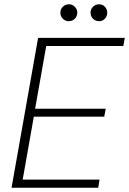

<svg xmlns="http://www.w3.org/2000/svg" viewBox="-20 -877 603 897"><path d="M34 0 158 -700H563L556 -662H196L144 -369H474L467 -332H138L86 -38H445L439 0ZM301 -778Q285 -778 273.5 -789.5Q262 -801 262 -818Q262 -834 273.5 -845.5Q285 -857 302 -857Q318 -857 329.5 -845.5Q341 -834 341 -817Q341 -801 329.5 -789.5Q318 -778 301 -778ZM443 -778Q426 -778 414.5 -789.5Q403 -801 403 -818Q403 -834 414.5 -845.5Q426 -857 443 -857Q459 -857 470 -845.5Q481 -834 481 -817Q481 -801 470 -789.5Q459 -778 443 -778Z"/></svg>

Font: DM Sans 12pt ExtraLight
Style: Italic
Weight: 250
Italic angle: -10°
Version: Version 4.004;gftools[0.9.30]